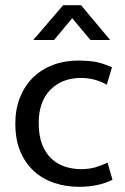

<svg xmlns="http://www.w3.org/2000/svg" viewBox="-20 -710 482 739"><path d="M291 -59Q323 -59 347 -66Q371 -73 394 -84L413 -18Q359 9 284 9Q233 9 188.5 -6Q144 -21 110.5 -51.5Q77 -82 58 -127.5Q39 -173 39 -234Q39 -290 57 -335Q75 -380 107 -411.5Q139 -443 184 -460Q229 -477 283 -477Q314 -477 343.5 -472.5Q373 -468 411 -451L391 -384Q345 -410 292 -410Q219 -410 174 -364.5Q129 -319 129 -237Q129 -186 143 -152Q157 -118 180 -97.5Q203 -77 232 -68Q261 -59 291 -59ZM404 -556H328L258 -640L188 -556H108L223 -690H292Z"/></svg>

Font: Mukta Malar
Style: Regular
Weight: 400
Designer: Aadarsh Rajan, Girish Dalvi, Yashodeep Gholap
Foundry: Ek Type
Version: Version 2.538;PS 1.000;hotconv 16.6.51;makeotf.lib2.5.65220;